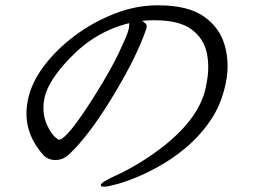

<svg xmlns="http://www.w3.org/2000/svg" viewBox="-20 -695 1040 720"><path d="M464 -608Q337 -577 241 -476Q160 -391 147 -328.5Q134 -266 162 -215Q173 -194 185 -182.5Q197 -171 201 -171Q231 -171 336 -338Q395 -432 425 -495.5Q455 -559 460.5 -578Q466 -597 464 -608ZM358 -2Q360 -11 400 -30Q507 -78 600 -152Q727 -255 751 -364Q752 -372 754 -380Q767 -442 755.5 -496.5Q744 -551 698 -585Q652 -619 560 -619H556Q534 -619 513 -617Q522 -611 527 -605.5Q532 -600 529 -588Q494 -484 404.5 -336Q315 -188 240 -117Q217 -95 188.5 -95Q160 -95 143 -113Q60 -206 85 -322Q98 -385 144.5 -447Q191 -509 259 -560Q327 -611 406.5 -642.5Q486 -674 564 -675H575Q684 -675 744 -633.5Q804 -592 823 -524Q842 -456 826.5 -382.5Q811 -309 776.5 -254.5Q742 -200 695.5 -157.5Q649 -115 598.5 -84.5Q548 -54 501 -34Q454 -14 419 -4.5Q384 5 370 5Q356 5 358 -2Z"/></svg>

Font: LXGW Bright GB
Style: Italic
Weight: 400
Italic angle: -12°
Designer: Christian Thalmann (Catharsis Fonts)
Foundry: LXGW / Christian Thalmann (Catharsis Fonts) / Fontworks Inc.
Version: Version 5.510